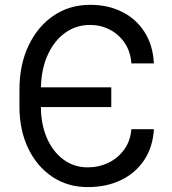

<svg xmlns="http://www.w3.org/2000/svg" viewBox="-20 -757 705 787"><path d="M339.5 9.9Q257.5 9.9 194.2 -32.5Q131 -74.9 95.3 -149.5Q59.7 -224.1 59.7 -321V-389.2Q59.7 -491.1 96.8 -569.6Q133.9 -648.1 199.2 -692.6Q264.6 -737.2 349.4 -737.2Q423.3 -737.2 480.8 -708.3Q538.4 -679.3 572.6 -625.5Q606.9 -571.7 610.8 -497.2H518.5Q514.9 -546.2 490.8 -581.5Q466.6 -616.8 429.5 -635.8Q392.4 -654.8 349.4 -654.8Q291.5 -654.8 246.6 -622.2Q201.7 -589.5 175.6 -532Q149.5 -474.4 147.7 -399.1H436.1V-318.2H147.7Q148.1 -245.7 172.8 -190Q197.4 -134.2 240.6 -102.6Q283.7 -71 339.5 -71Q384.9 -71 424.2 -89.8Q463.4 -108.7 489 -143.8Q514.6 -179 518.5 -227.3H610.8Q606.5 -153.8 570.8 -100.5Q535.2 -47.2 475.5 -18.6Q415.8 9.9 339.5 9.9Z"/></svg>

Font: Inter Alia
Style: Regular
Weight: 400
Designer: Rasmus Andersson (Latin, Greek, Cyrillic etc.) and Evan from Shavian.info (Shavian, old style figures)
Foundry: Shavian.info
Version: Version 0.001;git-37ab20767